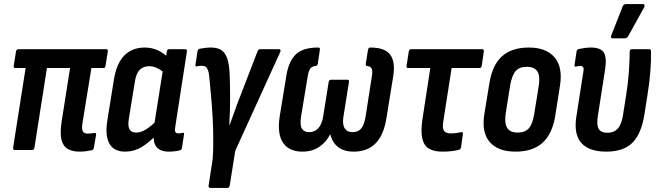

<svg xmlns="http://www.w3.org/2000/svg" viewBox="-20 -732 3211 937"><path d="M368 8Q334 8 311 -5Q288 -18 280 -50Q272 -82 281 -140L322 -400H209L148 -11Q146 0 136 0H52Q43 0 44 -11L105 -400H56Q45 -400 47 -411L58 -480Q60 -492 70 -492H498Q508 -492 506 -480L495 -411Q494 -400 484 -400H426L382 -128Q378 -101 384.5 -90.5Q391 -80 407 -80Q415 -80 423.5 -81Q432 -82 440 -83Q450 -85 449 -74L438 -11Q437 -1 428 1Q415 4 400 6Q385 8 368 8Z M591 8Q536 8 514 -31Q492 -70 504 -145L536 -344Q549 -424 587.5 -462Q626 -500 686 -500Q720 -500 749 -487Q778 -474 799 -452L785 -374Q767 -390 747 -399.5Q727 -409 709 -409Q679 -409 661.5 -391Q644 -373 638 -332L609 -154Q603 -119 611.5 -102Q620 -85 645 -85Q667 -85 692.5 -100.5Q718 -116 749 -148V-80Q709 -37 671.5 -14.5Q634 8 591 8ZM804 8Q762 8 743.5 -15Q725 -38 732 -85L735 -104L732 -119L778 -410L788 -439L794 -480Q796 -492 805 -492H884Q894 -492 892 -480L836 -118Q832 -96 835.5 -88.5Q839 -81 851 -81Q857 -81 862.5 -82Q868 -83 873 -84Q880 -85 878 -76L868 -10Q867 0 856 2Q844 5 831 6.5Q818 8 804 8Z M1005 185Q1002 185 999.5 182Q997 179 998 174L1018 43Q1022 -16 1020.5 -85Q1019 -154 1013.5 -223Q1008 -292 1002 -351Q1000 -376 995 -389Q990 -402 983.5 -406.5Q977 -411 965 -411Q960 -411 953.5 -410.5Q947 -410 941 -408Q932 -406 934 -417L944 -482Q946 -492 954 -494Q966 -496 980 -498Q994 -500 1010 -500Q1039 -500 1058 -489Q1077 -478 1088 -449Q1099 -420 1101 -365Q1102 -336 1102.5 -308Q1103 -280 1103 -255Q1103 -225 1102 -190.5Q1101 -156 1099 -123H1101Q1109 -144 1118 -170Q1127 -196 1137 -222.5Q1147 -249 1156 -272L1237 -482Q1241 -492 1250 -492H1342Q1347 -492 1348.5 -488.5Q1350 -485 1348 -479L1128 4L1101 174Q1099 185 1090 185Z M1456 8Q1391 8 1361.5 -35Q1332 -78 1345 -164L1378 -366Q1390 -435 1424.5 -467.5Q1459 -500 1533 -500Q1543 -500 1541 -489L1531 -421Q1528 -410 1521 -410Q1503 -409 1494.5 -397.5Q1486 -386 1482 -361L1449 -162Q1443 -121 1453.5 -104Q1464 -87 1489 -87Q1515 -87 1533 -106Q1551 -125 1557 -163L1584 -332Q1586 -343 1596 -343H1675Q1685 -343 1683 -332L1656 -163Q1650 -125 1662 -106Q1674 -87 1700 -87Q1727 -87 1742 -104Q1757 -121 1764 -162L1795 -361Q1799 -386 1794 -397Q1789 -408 1771 -410Q1764 -411 1765 -421L1776 -489Q1778 -500 1787 -500Q1859 -500 1884.5 -465Q1910 -430 1899 -360L1866 -156Q1853 -73 1813 -32.5Q1773 8 1706 8Q1659 8 1630.5 -14Q1602 -36 1592 -76H1591Q1572 -38 1537.5 -15Q1503 8 1456 8Z M2139 8Q2098 8 2073.5 -6.5Q2049 -21 2041 -55.5Q2033 -90 2041 -146L2080 -400H1972Q1962 -400 1964 -411L1975 -481Q1978 -492 1986 -492H2333Q2343 -492 2341 -480L2331 -411Q2329 -400 2319 -400H2184L2143 -137Q2138 -106 2147 -93.5Q2156 -81 2179 -81Q2193 -81 2207.5 -83Q2222 -85 2232 -87Q2241 -88 2239 -78L2230 -13Q2228 -4 2220 -1Q2205 3 2184.5 5.5Q2164 8 2139 8Z M2496 8Q2410 8 2369.5 -39.5Q2329 -87 2344 -177L2368 -324Q2382 -414 2429.5 -457Q2477 -500 2561 -500Q2645 -500 2686 -452.5Q2727 -405 2713 -315L2690 -169Q2676 -79 2628 -35.5Q2580 8 2496 8ZM2506 -85Q2542 -85 2560.5 -105.5Q2579 -126 2587 -175L2609 -312Q2617 -361 2602.5 -383.5Q2588 -406 2551 -406Q2515 -406 2497 -386Q2479 -366 2470 -317L2448 -179Q2441 -131 2455 -108Q2469 -85 2506 -85Z M2939 8Q2854 8 2816.5 -35Q2779 -78 2793 -165L2826 -376Q2830 -396 2826.5 -403Q2823 -410 2811 -410Q2807 -410 2801.5 -409Q2796 -408 2790 -407Q2782 -406 2784 -416L2794 -482Q2795 -491 2806 -493Q2820 -496 2835 -498Q2850 -500 2864 -500Q2910 -500 2926 -476.5Q2942 -453 2933 -393L2897 -162Q2891 -121 2902 -102.5Q2913 -84 2945 -84Q2976 -84 2994.5 -104Q3013 -124 3020 -168L3035 -263Q3045 -325 3049 -381.5Q3053 -438 3053 -480Q3053 -492 3064 -492H3149Q3157 -492 3157 -481Q3158 -441 3154 -385.5Q3150 -330 3140 -270L3125 -174Q3110 -79 3066.5 -35.5Q3023 8 2939 8ZM2969 -545Q2963 -545 2962 -549.5Q2961 -554 2963 -559L3019 -701Q3022 -708 3026.5 -710Q3031 -712 3037 -712H3117Q3124 -712 3125.5 -707.5Q3127 -703 3124 -697L3046 -556Q3040 -545 3027 -545Z"/></svg>

Font: Sofia Sans Condensed
Style: Bold Italic
Weight: 700
Italic angle: -9°
Version: Version 4.100